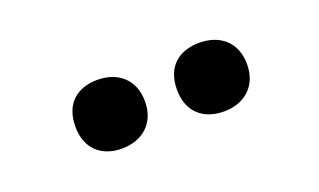

<svg xmlns="http://www.w3.org/2000/svg" viewBox="-33 -874 619 373"><g transform="rotate(-20 276.0 -687.0)"><path d="M103 -687C103 -640 133 -616 174 -616C215 -616 247 -641 247 -687C247 -734 215 -758 174 -758C133 -758 103 -735 103 -687ZM313 -687C313 -640 343 -616 385 -616C426 -616 458 -641 458 -687C458 -734 426 -758 385 -758C343 -758 313 -735 313 -687Z"/></g></svg>

Font: Noto Sans Lao Looped SemiCondensed ExtraBold
Style: Regular
Weight: 800
Width: 4
Designer: Mark Frömberg, Ben Mitchell
Foundry: The Fontpad Ltd
Version: Version 1.002